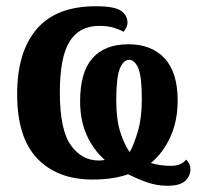

<svg xmlns="http://www.w3.org/2000/svg" viewBox="-20 -566 649 616"><path d="M517 30Q484 30 453.5 19.5Q423 9 391 -7Q373 0 343.5 5Q314 10 277 10Q164 10 99.5 -57.5Q35 -125 35 -264Q35 -399 97.5 -472.5Q160 -546 288 -546Q347 -546 368 -531.5Q389 -517 389 -493Q389 -485 384.5 -476.5Q380 -468 376 -464Q367 -470 347 -476.5Q327 -483 299 -483Q234 -483 203 -432.5Q172 -382 172 -269Q172 -150 207 -100.5Q242 -51 297 -51Q301 -51 307 -51.5Q313 -52 316 -53Q278 -87 257.5 -134Q237 -181 237 -241Q237 -334 276.5 -379Q316 -424 392 -424Q466 -424 508 -379Q550 -334 550 -243Q550 -178 526.5 -126.5Q503 -75 464 -43Q494 -34 527 -34Q547 -34 558.5 -39.5Q570 -45 577 -54Q583 -49 587 -40.5Q591 -32 591 -23Q591 -2 574.5 14Q558 30 517 30ZM396 -78Q409 -100 422 -143.5Q435 -187 435 -248Q435 -321 423.5 -347.5Q412 -374 394 -374Q376 -374 364.5 -346Q353 -318 353 -245Q353 -182 366 -142Q379 -102 396 -78Z"/></svg>

Font: Noto Serif ExtraCondensed ExtraBold
Style: Regular
Weight: 800
Width: 2
Designer: Monotype Design Team
Foundry: Monotype Imaging Inc.
Version: Version 2.013; ttfautohint (v1.8.4.7-5d5b)